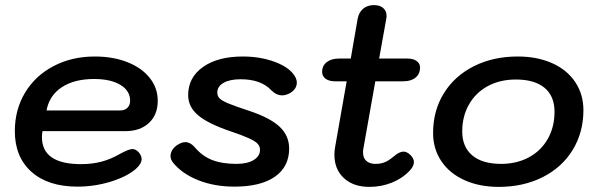

<svg xmlns="http://www.w3.org/2000/svg" viewBox="-20 -721 2341 751"><path d="M38 -208Q38 -292 78 -358.5Q118 -425 189.5 -462.5Q261 -500 351 -500Q422 -500 478 -478Q534 -456 565.5 -416.5Q597 -377 597 -327Q597 -272 562.5 -240Q528 -208 470 -208H146Q144 -192 144 -185Q144 -79 297 -79Q340 -79 376.5 -88.5Q413 -98 451 -120Q484 -138 498 -138Q511 -138 523 -125Q534 -111 534 -99Q534 -80 510 -59Q474 -29 411.5 -10Q349 9 283 9Q168 9 103 -49Q38 -107 38 -208ZM450 -289Q468 -289 478.5 -299.5Q489 -310 489 -327Q489 -366 451 -389Q413 -412 348 -412Q271 -412 222 -380Q173 -348 162 -289Z M656 -86Q647 -98 647 -111Q647 -124 655 -136Q663 -148 677 -156Q692 -165 705 -165Q724 -165 741 -146Q770 -111 809 -95.5Q848 -80 905 -80Q947 -80 972 -95Q997 -110 997 -135Q997 -149 987.5 -159Q978 -169 954 -180Q930 -191 883 -207Q794 -237 755 -270Q716 -303 716 -349Q716 -418 774 -459Q832 -500 930 -500Q1000 -500 1057.5 -478Q1115 -456 1135 -420Q1141 -408 1141 -398Q1141 -372 1113 -356Q1097 -348 1084 -348Q1061 -348 1041 -368Q1001 -411 921 -411Q879 -411 854.5 -397Q830 -383 830 -359Q830 -345 839 -336Q848 -327 873 -316.5Q898 -306 956 -287Q1037 -260 1074 -225Q1111 -190 1111 -140Q1111 -69 1055.5 -30Q1000 9 897 9Q818 9 754.5 -16.5Q691 -42 656 -86Z M1401 -138Q1400 -133 1400 -125Q1400 -103 1413 -91.5Q1426 -80 1449 -80Q1469 -80 1485 -86.5Q1501 -93 1520 -109Q1542 -128 1558 -128Q1572 -128 1585.5 -114.5Q1599 -101 1599 -87Q1599 -71 1583 -54Q1554 -23 1512.5 -6.5Q1471 10 1425 10Q1362 10 1325 -24.5Q1288 -59 1288 -116Q1288 -131 1291 -147L1336 -403H1291Q1267 -403 1253.5 -413Q1240 -423 1240 -440Q1240 -464 1258 -478Q1276 -492 1306 -492H1352L1379 -648Q1384 -673 1400.5 -687Q1417 -701 1443 -701Q1466 -701 1479 -689.5Q1492 -678 1492 -659Q1492 -652 1491 -648L1463 -492H1573Q1596 -492 1609.5 -482.5Q1623 -473 1623 -457Q1623 -432 1605.5 -417.5Q1588 -403 1557 -403H1448Z M1674 -201Q1674 -288 1716 -356Q1758 -424 1833.5 -462Q1909 -500 2005 -500Q2081 -500 2139.5 -474Q2198 -448 2230 -400Q2262 -352 2262 -290Q2262 -203 2220 -134.5Q2178 -66 2102.5 -28Q2027 10 1931 10Q1855 10 1796.5 -16.5Q1738 -43 1706 -91Q1674 -139 1674 -201ZM2149 -284Q2149 -345 2110 -377.5Q2071 -410 1998 -410Q1936 -410 1888.5 -384.5Q1841 -359 1814.5 -312.5Q1788 -266 1788 -207Q1788 -146 1827.5 -113Q1867 -80 1940 -80Q2001 -80 2048.5 -105.5Q2096 -131 2122.5 -177.5Q2149 -224 2149 -284Z"/></svg>

Font: Kodchasan SemiBold
Style: Italic
Weight: 600
Italic angle: -10°
Version: Version 1.000; ttfautohint (v1.6)